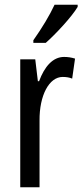

<svg xmlns="http://www.w3.org/2000/svg" viewBox="-20 -786 346 806"><path d="M306 -757V-766H209C188 -721 158 -671 120 -617V-606H172C213 -642 281 -715 306 -757ZM249 -547C202 -547 167 -507 144 -445H139L128 -537H65V0H146V-280C145 -385 186 -463 243 -463C258 -463 271 -461 283 -456L295 -540C279 -545 264 -547 249 -547Z"/></svg>

Font: Noto Sans Lao Looped ExtraCondensed
Style: Regular
Weight: 400
Width: 2
Designer: Mark Frömberg, Ben Mitchell
Foundry: The Fontpad Ltd
Version: Version 1.002